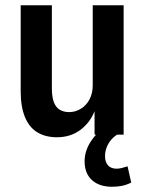

<svg xmlns="http://www.w3.org/2000/svg" viewBox="-20 -514 553 733"><path d="M197 10Q154 10 123 -8.5Q92 -27 75.5 -66.5Q59 -106 59 -165V-494H178V-177Q178 -143 186 -123Q194 -103 209 -94.5Q224 -86 244 -86Q268 -86 289 -99Q310 -112 322 -135Q334 -158 334 -188V-494H452V0H341V-92H342Q325 -47 287.5 -18.5Q250 10 197 10ZM408 199Q359 199 331 173.5Q303 148 303 102Q303 62 327 25.5Q351 -11 392 -37L427 0Q413 9 402.5 22Q392 35 386.5 50.5Q381 66 381 82Q381 105 392.5 117.5Q404 130 425 130Q434 130 444.5 127.5Q455 125 467 121L481 183Q463 192 445.5 195.5Q428 199 408 199Z"/></svg>

Font: Nunito Sans 10pt Condensed
Style: Bold
Weight: 700
Width: 3
Designer: Vernon Adams
Foundry: Vernon Adams
Version: Version 3.101;gftools[0.9.27]